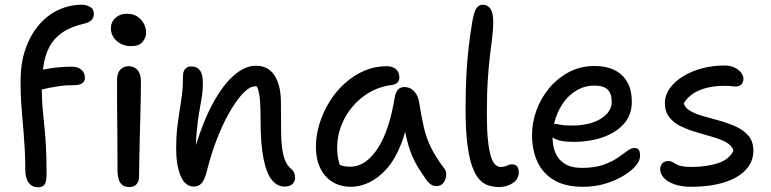

<svg xmlns="http://www.w3.org/2000/svg" viewBox="-20 -780 3261 812"><path d="M141 12Q116 12 101.5 -7Q87 -26 87 -62Q87 -112 84.5 -151.5Q82 -191 79.5 -224Q77 -257 74 -289Q71 -321 69 -356Q67 -391 67 -436Q67 -514 88 -573.5Q109 -633 145 -675Q181 -717 228 -738.5Q275 -760 327 -760Q344 -760 360.5 -751Q377 -742 377 -721Q377 -707 368 -696.5Q359 -686 340 -681Q281 -668 244.5 -643Q208 -618 189 -582Q170 -546 163.5 -499.5Q157 -453 157 -395Q157 -360 160 -324Q163 -288 167.5 -247Q172 -206 174.5 -156Q177 -106 177 -44Q177 -11 168.5 0.5Q160 12 141 12ZM136 -399Q122 -399 112 -406.5Q102 -414 102 -427Q102 -445 112.5 -461Q123 -477 146 -482Q180 -490 214 -494Q248 -498 284 -498Q302 -498 314.5 -491.5Q327 -485 333 -474.5Q339 -464 339 -451Q339 -438 329.5 -429.5Q320 -421 300 -420Q259 -420 232 -416Q205 -412 188 -408.5Q171 -405 159 -402Q147 -399 136 -399ZM526 11Q509 11 498 3Q487 -5 482 -22Q477 -39 477 -62Q477 -140 476.5 -195Q476 -250 475.5 -290.5Q475 -331 475 -366Q475 -401 475 -440Q475 -458 480 -471Q485 -484 496.5 -492Q508 -500 525 -500Q546 -500 560.5 -485Q575 -470 576 -439Q576 -417 575.5 -376.5Q575 -336 573.5 -287Q572 -238 571 -188.5Q570 -139 569 -98Q568 -57 568 -33Q568 -14 558 -1.5Q548 11 526 11ZM535 -585Q498 -585 473.5 -607Q449 -629 449 -660Q449 -687 468.5 -704.5Q488 -722 517 -722Q543 -722 561 -710Q579 -698 588.5 -679.5Q598 -661 598 -641Q598 -622 583.5 -603.5Q569 -585 535 -585Z M1183 9Q1153 9 1130 -18.5Q1107 -46 1094.5 -108.5Q1082 -171 1082 -272Q1082 -320 1080 -349Q1078 -378 1073.5 -395Q1069 -412 1061 -422Q1053 -432 1041 -443Q1061 -444 1075.5 -438.5Q1090 -433 1097 -418.5Q1104 -404 1105 -380Q1091 -401 1081.5 -408Q1072 -415 1058 -415Q1038 -415 1012 -389.5Q986 -364 958 -318Q930 -272 904 -208.5Q878 -145 858 -69Q848 -25 835 -8Q822 9 800 9Q763 9 744 -36Q725 -81 725 -151Q725 -202 729.5 -240Q734 -278 739.5 -311Q745 -344 749.5 -379Q754 -414 754 -459Q754 -478 763 -488.5Q772 -499 790 -499Q813 -499 825.5 -482.5Q838 -466 838 -428Q838 -395 832.5 -364Q827 -333 821 -297Q815 -261 811 -213.5Q807 -166 810 -102L792 -107Q826 -236 870.5 -324Q915 -412 964.5 -457Q1014 -502 1062 -502Q1115 -502 1141.5 -460Q1168 -418 1168 -348Q1168 -270 1169 -214Q1170 -158 1179 -122Q1188 -86 1210 -67Q1220 -59 1224 -49.5Q1228 -40 1228 -27Q1228 -14 1217.5 -2.5Q1207 9 1183 9Z M1464 10Q1419 10 1385.5 -11Q1352 -32 1334 -70Q1316 -108 1316 -159Q1316 -207 1331 -256Q1346 -305 1373 -349Q1400 -393 1437.5 -427Q1475 -461 1520 -480.5Q1565 -500 1616 -500Q1639 -500 1654 -488Q1669 -476 1669 -452Q1669 -440 1661.5 -431.5Q1654 -423 1639 -421Q1569 -412 1516.5 -372Q1464 -332 1435 -275Q1406 -218 1406 -156Q1406 -127 1411 -103.5Q1416 -80 1433 -43L1381 -112Q1404 -89 1419.5 -82Q1435 -75 1462 -75Q1526 -75 1576.5 -151Q1627 -227 1650 -372Q1654 -391 1664 -401.5Q1674 -412 1691 -412Q1715 -412 1732 -393.5Q1749 -375 1753 -345Q1762 -287 1772.5 -241.5Q1783 -196 1803 -155.5Q1823 -115 1857 -70Q1866 -60 1867 -47Q1868 -34 1863.5 -21.5Q1859 -9 1849.5 -1Q1840 7 1827 7Q1813 7 1804 1Q1795 -5 1787 -14Q1768 -41 1751 -67.5Q1734 -94 1720 -128.5Q1706 -163 1696 -210.5Q1686 -258 1682 -323L1715 -324Q1701 -232 1675 -167.5Q1649 -103 1614 -64.5Q1579 -26 1540.5 -8Q1502 10 1464 10Z M2091 11Q2068 11 2046.5 4.5Q2025 -2 2007.5 -21Q1990 -40 1977 -76Q1964 -112 1956.5 -171Q1949 -230 1949 -317Q1949 -401 1952.5 -465.5Q1956 -530 1962.5 -584.5Q1969 -639 1978 -692Q1985 -730 1995 -745Q2005 -760 2022 -760Q2042 -760 2054 -743Q2066 -726 2066 -686Q2066 -658 2062 -625Q2058 -592 2052.5 -548Q2047 -504 2043 -443.5Q2039 -383 2039 -297Q2039 -232 2043.5 -188.5Q2048 -145 2055.5 -120Q2063 -95 2074 -84.5Q2085 -74 2096 -74Q2110 -74 2118 -77Q2126 -80 2131.5 -82.5Q2137 -85 2144 -85Q2162 -85 2168 -75Q2174 -65 2174 -51Q2174 -23 2149 -6Q2124 11 2091 11Z M2446 10Q2370 10 2322.5 -18.5Q2275 -47 2252.5 -96.5Q2230 -146 2230 -210Q2230 -261 2248.5 -312.5Q2267 -364 2302 -406.5Q2337 -449 2386 -475Q2435 -501 2496 -501Q2543 -501 2578 -484Q2613 -467 2632.5 -433.5Q2652 -400 2652 -349Q2652 -295 2619.5 -257.5Q2587 -220 2531 -200Q2475 -180 2405 -180Q2345 -180 2321 -196.5Q2297 -213 2297 -233Q2297 -245 2303 -250.5Q2309 -256 2323 -256Q2334 -256 2350.5 -252.5Q2367 -249 2398 -249Q2448 -249 2485.5 -261.5Q2523 -274 2545 -297Q2567 -320 2567 -350Q2567 -384 2550 -401Q2533 -418 2494 -418Q2455 -418 2422.5 -400Q2390 -382 2366.5 -351Q2343 -320 2330 -280.5Q2317 -241 2317 -198Q2317 -162 2329 -133.5Q2341 -105 2368 -87.5Q2395 -70 2441 -70Q2495 -70 2531.5 -83Q2568 -96 2592 -112.5Q2616 -129 2632.5 -141.5Q2649 -154 2663 -154Q2677 -154 2682 -146Q2687 -138 2687 -120Q2687 -100 2667.5 -77.5Q2648 -55 2614 -35Q2580 -15 2537 -2.5Q2494 10 2446 10Z M2905 10Q2861 10 2831 -1Q2801 -12 2786.5 -29Q2772 -46 2772 -64Q2772 -79 2781 -89Q2790 -99 2807 -99Q2817 -99 2823.5 -95Q2830 -91 2838.5 -86Q2847 -81 2862 -77.5Q2877 -74 2903 -74Q2967 -74 3015.5 -89.5Q3064 -105 3082 -143Q3075 -165 3051.5 -178Q3028 -191 2995 -200.5Q2962 -210 2926.5 -220.5Q2891 -231 2861 -245Q2831 -259 2811.5 -283Q2792 -307 2792 -344Q2792 -379 2814 -408.5Q2836 -438 2872.5 -459.5Q2909 -481 2953 -492Q2997 -503 3042 -503Q3069 -503 3087 -494Q3105 -485 3114.5 -472.5Q3124 -460 3124 -447Q3124 -432 3115.5 -423Q3107 -414 3090 -414Q3084 -414 3078 -415Q3072 -416 3063.5 -416.5Q3055 -417 3043 -417Q2983 -417 2938.5 -398.5Q2894 -380 2872 -343Q2877 -323 2900.5 -310Q2924 -297 2957.5 -288Q2991 -279 3027 -268.5Q3063 -258 3094.5 -243.5Q3126 -229 3146 -205Q3166 -181 3166 -144Q3166 -104 3145 -75Q3124 -46 3087.5 -27Q3051 -8 3004 1Q2957 10 2905 10Z"/></svg>

Font: Shantell Sans Light
Style: Regular
Weight: 400
Version: Version 1.011;[c5ecc13dd]